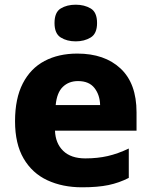

<svg xmlns="http://www.w3.org/2000/svg" viewBox="-20 -787 643 817"><path d="M309 -559Q425 -559 493 -495.5Q561 -432 561 -309V-231H214Q216 -177 249 -145Q282 -113 343 -113Q395 -113 438.5 -123Q482 -133 528 -155V-30Q487 -9 441.5 0.5Q396 10 329 10Q246 10 181.5 -20Q117 -50 80.5 -112.5Q44 -175 44 -271Q44 -368 77 -432Q110 -496 169.5 -527.5Q229 -559 309 -559ZM312 -442Q273 -442 247.5 -417.5Q222 -393 217 -340H406Q405 -383 382 -412.5Q359 -442 312 -442ZM302 -767Q339 -767 366 -751Q393 -735 393 -689Q393 -644 366 -627.5Q339 -611 302 -611Q265 -611 238.5 -627.5Q212 -644 212 -689Q212 -735 238.5 -751Q265 -767 302 -767Z"/></svg>

Font: Noto Sans Gujarati ExtraBold
Style: Regular
Weight: 800
Designer: Jelle Bosma - Monotype Design Team, Universal Thirst
Foundry: Monotype Imaging Inc.
Version: Version 2.106; ttfautohint (v1.8.4.7-5d5b)